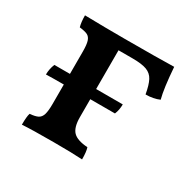

<svg xmlns="http://www.w3.org/2000/svg" viewBox="-117 -633 785 768"><g transform="rotate(30 276.0 -249.5)"><path d="M500 -361Q473 -349 437 -349Q430 -389 419 -410Q408 -431 385.5 -439.5Q363 -448 320 -448H255V-269H378Q378 -243 369 -222H255V-139Q255 -92 274 -72.5Q293 -53 341 -50Q347 -33 347 3Q302 0 213 0Q114 0 69 3Q69 -35 74 -50Q99 -52 111.5 -58.5Q124 -65 129 -81.5Q134 -98 134 -131V-220Q77 -220 52 -219Q52 -244 62 -269H134V-371Q134 -404 129 -419.5Q124 -435 112.5 -441Q101 -447 75 -450Q69 -471 69 -502Q159 -500 254 -500Q407 -500 481 -502Q488 -406 500 -361Z"/></g></svg>

Font: Vollkorn SC SemiBold
Style: Regular
Weight: 600
Designer: Friedrich Althausen
Foundry: Friedrich Althausen
Version: Version 4.015